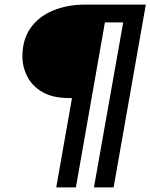

<svg xmlns="http://www.w3.org/2000/svg" viewBox="-20 -720 658 840"><path d="M226 100 295 -291H283Q211 -291 166 -317Q121 -343 99.5 -385Q78 -427 78 -473Q78 -546 113 -596.5Q148 -647 211 -673.5Q274 -700 355 -700H618L477 100H391L519 -622H439L312 100Z"/></svg>

Font: DM Sans Medium
Style: Italic
Weight: 500
Italic angle: -10°
Designer: Colophon Foundry, Jonny Pinhorn
Foundry: Colophon Foundry
Version: Version 4.004;gftools[0.9.30]